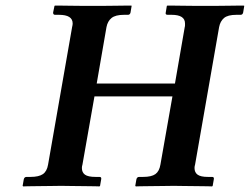

<svg xmlns="http://www.w3.org/2000/svg" viewBox="-20 -666 894 687"><path d="M641 -569Q642 -572 642 -575.5Q642 -579 642 -582Q642 -613 594 -613H580Q571 -613 573 -621L577 -645L579 -646Q579 -646 594.5 -646Q610 -646 633 -645.5Q656 -645 678.5 -645Q701 -645 716 -645Q729 -645 751.5 -645Q774 -645 797 -645.5Q820 -646 836 -646Q852 -646 852 -646L854 -645L850 -621Q848 -613 841 -613H826Q795 -613 781.5 -601.5Q768 -590 764 -569L678 -77Q677 -74 676.5 -71Q676 -68 676 -65Q676 -49 687 -41Q698 -33 724 -33H739Q747 -33 745 -24L741 -1L739 1Q739 1 723 0.5Q707 0 683.5 0Q660 0 637.5 -0.5Q615 -1 602 -1Q587 -1 564.5 -0.5Q542 0 519.5 0Q497 0 481.5 0.5Q466 1 466 1L464 -1L468 -24Q470 -33 478 -33H492Q522 -33 536 -43Q550 -53 554 -77L597 -321H318L275 -77Q274 -74 273.5 -71Q273 -68 273 -65Q273 -49 284 -41Q295 -33 322 -33H336Q344 -33 342 -24L338 -1L336 1Q336 1 320 0.5Q304 0 281 0Q258 0 235.5 -0.5Q213 -1 199 -1Q184 -1 161.5 -0.5Q139 0 116.5 0Q94 0 78.5 0.5Q63 1 63 1L61 -1L65 -24Q67 -33 75 -33H89Q119 -33 133.5 -43Q148 -53 152 -77L238 -569Q240 -577 240 -582Q240 -613 191 -613H177Q170 -613 170 -621L175 -645L177 -646Q177 -646 192.5 -646Q208 -646 230.5 -645.5Q253 -645 275.5 -645Q298 -645 313 -645Q326 -645 348.5 -645Q371 -645 394.5 -645.5Q418 -646 434 -646Q450 -646 450 -646L451 -645L447 -621Q445 -613 438 -613H424Q393 -613 379 -601.5Q365 -590 361 -569L326 -367H606Z"/></svg>

Font: Libertinus Serif Semibold Italic
Style: Regular
Weight: 600
Italic angle: -11.5°
Designer: Philipp H. Poll, Khaled Hosny
Foundry: Caleb Maclennan
Version: Version 7.051;RELEASE